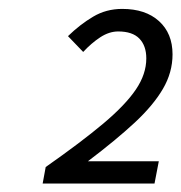

<svg xmlns="http://www.w3.org/2000/svg" viewBox="-20 -817 417 442"><path d="M78.2 -394.5 85.2 -432.5Q167.2 -490 218.1 -532.8Q268.9 -575.6 292.8 -611Q316.8 -646.4 316.8 -682.6Q316.8 -711.6 300.9 -728.1Q285 -744.6 252 -744.6Q231.4 -744.6 210.8 -731.2Q190.3 -717.7 171.5 -697.4L136.5 -733.8Q164.3 -760.8 194.4 -778.6Q224.4 -796.5 261.4 -796.5Q314.9 -796.5 346 -768.4Q377.2 -740.2 377.2 -691.9Q377.2 -650.3 355.1 -612.5Q333.1 -574.7 290 -534.6Q246.8 -494.5 182.4 -445.8H345.6L335.7 -394.5Z"/></svg>

Font: Source Sans 3
Style: Italic
Weight: 200
Italic angle: -11°
Designer: Paul D. Hunt
Foundry: Adobe
Version: Version 3.046;hotconv 1.0.118;makeotfexe 2.5.65603